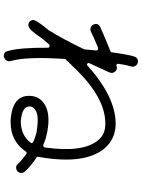

<svg xmlns="http://www.w3.org/2000/svg" viewBox="116 -864 767 1040"><g transform="rotate(90 500.0 -343.5)"><path d="M283 20Q261 20 256 -1Q237 -66 238 -219Q238 -226 232 -227L228 -228Q223 -228 220 -225Q198 -199 189 -189Q164 -151 146.5 -132Q129 -113 115 -113Q110 -113 109 -114Q93 -117 88 -134.5Q83 -152 143 -223Q190 -298 246 -414L247 -418Q249 -440 253 -481Q253 -487 249 -490L239 -491Q178 -466 151 -452Q145 -449 139 -449Q121 -449 113 -465Q101 -490 127 -503Q157 -517 257 -558Q263 -560 263 -566Q276 -659 286 -688Q293 -707 312 -707Q314 -707 322 -705Q334 -700 338 -690Q343 -678 339 -668Q331 -643 325 -601Q324 -597 328 -592Q330 -590 334 -590Q343 -593 346 -593Q358 -593 366 -584Q379 -571 372 -553Q371 -550 364 -535.5Q357 -521 345.5 -495Q334 -469 322 -444Q318 -436 325 -432Q329 -430 331 -430Q502 -585 648 -586Q732 -586 783 -526Q873 -419 830 -173Q829 -168 829 -167Q827 -161 833 -157Q877 -129 909 -94Q917 -84 916.5 -73.5Q916 -63 907 -54Q900 -47 887.5 -47Q875 -47 868 -56Q851 -75 814 -102Q810 -104 808 -104Q802 -104 801 -100Q745 -17 642 -17H631Q492 -26 499 -126Q502 -170 537 -196Q572 -222 630 -222Q668 -222 709 -212Q738 -206 764 -194L768 -193Q776 -196 778 -201Q808 -409 739 -491Q707 -531 648 -530Q514 -530 362 -378Q344 -360 299 -313Q285 -102 310 -18Q313 -8 308 4Q303 13 291 18Q289 20 283 20ZM632 -164Q591 -164 572 -149Q558 -139 556 -122Q553 -79 636 -72Q711 -72 752 -125Q756 -129 754.5 -133Q753 -137 748 -140Q721 -151 699 -157Q655 -164 632 -164Z"/></g></svg>

Font: Shin Retro Maru Gothic Regular
Style: Regular
Weight: 400
Designer: Iose
Foundry: Typographish
Version: Version 1.002